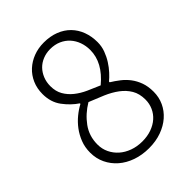

<svg xmlns="http://www.w3.org/2000/svg" viewBox="-215 -845 966 966"><g transform="rotate(-45 267.5 -362.5)"><path d="M271 13Q222 13 180.5 -1.5Q139 -16 109 -42Q79 -68 62 -103.5Q45 -139 45 -181Q45 -219 57.5 -251Q70 -283 89.5 -309Q109 -335 134 -355.5Q159 -376 184 -389V-393Q145 -419 114.5 -460Q84 -501 84 -559Q84 -599 98.5 -632Q113 -665 138.5 -688.5Q164 -712 198 -725Q232 -738 272 -738Q317 -738 353 -724Q389 -710 414 -684.5Q439 -659 452 -624Q465 -589 465 -548Q465 -518 455 -491Q445 -464 430 -440.5Q415 -417 397.5 -398Q380 -379 365 -367V-362Q388 -348 410.5 -330.5Q433 -313 450 -290.5Q467 -268 477.5 -239Q488 -210 488 -172Q488 -133 472.5 -99.5Q457 -66 428.5 -41Q400 -16 360 -1.5Q320 13 271 13ZM322 -383Q411 -457 411 -546Q411 -576 401.5 -602.5Q392 -629 374 -649Q356 -669 330 -680.5Q304 -692 271 -692Q243 -692 218.5 -682Q194 -672 177 -654.5Q160 -637 150 -612.5Q140 -588 140 -559Q140 -522 155.5 -495Q171 -468 196.5 -447.5Q222 -427 255 -412Q288 -397 322 -383ZM271 -35Q307 -35 336.5 -45.5Q366 -56 387 -74.5Q408 -93 419.5 -118.5Q431 -144 431 -173Q431 -215 413.5 -244.5Q396 -274 366.5 -296Q337 -318 298.5 -334.5Q260 -351 219 -367Q167 -336 133.5 -290Q100 -244 100 -184Q100 -152 113 -125Q126 -98 148.5 -78Q171 -58 202.5 -46.5Q234 -35 271 -35Z"/></g></svg>

Font: Kinto Sans Light
Style: Regular
Weight: 300
Designer: Authors: Ryoko NISHIZUKA  (kana & ideographs); Paul D. Hunt (Latin, Greek & Cyrillic); Wenlong ZHANG  (bopomofo); Sandol
Foundry: Adobe Systems Incorporated, ookami Inc.
Version: Version 0.001